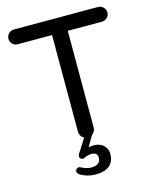

<svg xmlns="http://www.w3.org/2000/svg" viewBox="-131 -769 856 1071"><g transform="rotate(-15 297.5 -233.5)"><path d="M196.3 191.4Q185.5 181.6 185.5 173.8Q185.5 165 190.9 159.2Q196.3 153.3 205.1 153.3Q209 153.3 214.8 156.2Q246.1 172.9 272.5 172.9Q327.1 172.9 327.1 128.9Q327.1 115.2 317.9 107.4Q308.6 99.6 293 99.6Q273.4 99.6 250 110.4Q244.1 113.3 240.2 113.3Q233.4 113.3 227.5 108.4Q221.7 103.5 221.7 96.7Q221.7 88.9 225.6 82L277.3 1Q266.6 -3.9 259.3 -15.1Q252 -26.4 252 -39.1V-597.7H53.7Q36.1 -597.7 23.9 -609.9Q11.7 -622.1 11.7 -639.6Q11.7 -657.2 23.9 -669.9Q36.1 -682.6 53.7 -682.6H540Q557.6 -682.6 570.3 -669.9Q583 -657.2 583 -639.6Q583 -622.1 570.3 -609.9Q557.6 -597.7 540 -597.7H342.8V-39.1Q342.8 -27.3 337.4 -17.6Q332 -7.8 323.2 -2L287.1 59.6Q301.8 56.6 318.4 56.6Q351.6 56.6 373 76.2Q394.5 95.7 394.5 126Q394.5 170.9 366.7 193.8Q338.9 216.8 285.2 216.8Q239.3 216.8 196.3 191.4Z"/></g></svg>

Font: jf-openhuninn-2.1
Style: Regular
Weight: 400
Designer: [Kosugi Maru]
Designed by MOTOYA      

[Varela Round]
Joe Prince (Latin component); Avraham Cornfeld (Hebrew component)
Foundry: justfont Co., Ltd.
Version: 2.1